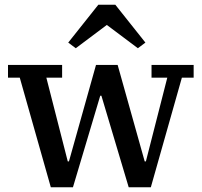

<svg xmlns="http://www.w3.org/2000/svg" viewBox="-20 -796 857 816"><path d="M64 -466H14V-520H244V-466H177L268 -110H273L388 -520H480L595 -110H600L691 -466H624V-520H803V-466H753L621 0H527L411 -389H406L290 0H196ZM270 -615 398 -776H470L598 -615L566 -591L434 -690L302 -591Z"/></svg>

Font: IBM Plex Serif Medm
Style: Regular
Weight: 500
Designer: Mike Abbink, Paul van der Laan, Pieter van Rosmalen
Foundry: Bold Monday
Version: Version 3.001